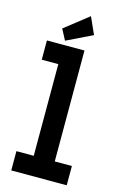

<svg xmlns="http://www.w3.org/2000/svg" viewBox="-127 -897 605 953"><g transform="rotate(15 175.0 -421.0)"><path d="M33 0V-99H122V-570H37V-669H230V-99H318V0ZM124 -691 95 -746 217 -842 256 -755Z"/></g></svg>

Font: Inconsolata ExtraCondensed Black
Style: Regular
Weight: 900
Width: 2
Monospace: yes
Designer: Raph Levien, Cyreal, Brenton Simpson
Foundry: Raph Levien, Cyreal, Google
Version: Version 3.001; ttfautohint (v1.8.2.53-6de2)